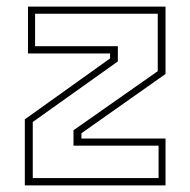

<svg xmlns="http://www.w3.org/2000/svg" viewBox="-20 -560 575 580"><path d="M79 -22H459V-120H202V-166.5L456.5 -345V-518.5H86V-420.5H336V-374.5L79 -191.5ZM55 0V-199.5L312.5 -383.5V-398.5H64.5V-540H480V-336.5L226 -157.5V-141.5H480V0Z"/></svg>

Font: Tourney Thin ExtraLight
Style: Regular
Weight: 250
Version: Version 1.015